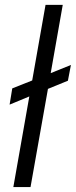

<svg xmlns="http://www.w3.org/2000/svg" viewBox="-20 -760 308 780"><path d="M34.2 0 99.1 -368.2 19 -335 29.8 -400.9 110.8 -433.1 165 -740.2H234.9L186 -462.9L268.1 -496.1L255.9 -432.1L174.8 -398.9L104 0Z"/></svg>

Font: SVN-Poppins Light
Style: Italic
Weight: 300
Italic angle: -10°
Designer: Ninad Kale (Devanagari), Jonny Pinhorn (Latin)
Foundry: Indian Type Foundry
Version: Version 3.002 2017